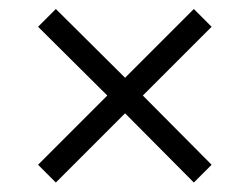

<svg xmlns="http://www.w3.org/2000/svg" viewBox="-20 -582 542 416"><path d="M289.5 -375 438.5 -225 400 -186.5 251 -336.5 101 -186.5 62.5 -225 212.5 -375 62.5 -524 101 -562.5 251 -413.5 400 -562.5 438.5 -524Z"/></svg>

Font: Russisch Sans Light
Style: Regular
Weight: 300
Designer: Michael Sharanda (font) & Cristiano Sobral (main changes)
Foundry: Michael Sharanda
Version: Version 2.00;September 8, 2020;FontCreator 13.0.0.2681 64-bi